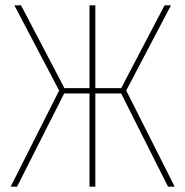

<svg xmlns="http://www.w3.org/2000/svg" viewBox="-20 -701 695 721"><path d="M622 -681 454 -361 636 0H611L435 -350H338V0H316V-350H221L44 0H20L202 -361L34 -681H59L222 -370H316V-681H338V-370H435L598 -681Z"/></svg>

Font: Fira Sans Condensed Thin
Style: Regular
Weight: 250
Width: 3
Designer: Carrois Corporate & Edenspiekermann AG
Foundry: Carrois Corporate GbR & Edenspiekermann AG
Version: Version 4.203